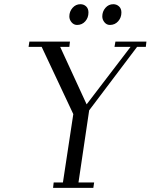

<svg xmlns="http://www.w3.org/2000/svg" viewBox="-20 -902 723 922"><path d="M117.2 -676.8 121.1 -702.1H315.9L313 -676.8H269L396 -400.9L606.9 -676.8H529.8L534.2 -702.1H683.1L680.2 -676.8H638.2L408.2 -372.1L356.9 -25.9H432.1L428.2 0H234.9L237.8 -25.9H282.2L332 -354L180.2 -676.8ZM313 -823.2Q313 -846.7 328.4 -864.3Q343.8 -881.8 366.2 -881.8Q382.3 -881.8 393.6 -871.3Q404.8 -860.8 404.8 -841.8Q404.8 -816.9 389.4 -799.6Q374 -782.2 350.1 -782.2Q334.5 -782.2 323.7 -794.9Q313 -807.6 313 -823.2ZM471.2 -823.2Q471.2 -846.7 486.3 -864.3Q501.5 -881.8 523.9 -881.8Q540 -881.8 551.5 -871.3Q563 -860.8 563 -841.8Q563 -817.4 547.4 -799.8Q531.7 -782.2 507.8 -782.2Q492.2 -782.2 481.7 -794.9Q471.2 -807.6 471.2 -823.2Z"/></svg>

Font: Dehuti
Style: Italic
Weight: 400
Version: Version 1.2